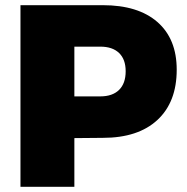

<svg xmlns="http://www.w3.org/2000/svg" viewBox="-20 -721 723 741"><path d="M662 -452Q662 -327 587.5 -258Q513 -189 377 -189L267 -188V0H59V-701H377Q513 -701 587.5 -636Q662 -571 662 -452ZM465 -446Q465 -492 439.5 -516.5Q414 -541 367 -541H267V-349H367Q414 -349 439.5 -374Q465 -399 465 -446Z"/></svg>

Font: #9Slide03 Montserrat ExtraBold
Style: Regular
Weight: 800
Designer: Julieta Ulanovsky
Foundry: Julieta Ulanovsky
Version: Version 6.001